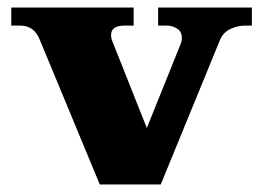

<svg xmlns="http://www.w3.org/2000/svg" viewBox="-20 -490 699 510"><path d="M85 -386Q70 -422 34 -422H10V-470H335V-422H311Q275 -422 275 -397Q275 -388 279 -379L370 -150L459 -371Q463 -380 463 -390Q463 -406 450.5 -414Q438 -422 424 -422H400V-470H649V-422H632Q610 -422 591 -412.5Q572 -403 564 -383L407 0H245Z"/></svg>

Font: Taviraj Black
Style: Regular
Weight: 900
Designer: Katatrad Team
Foundry: CadsonDemak
Version: Version 1.030